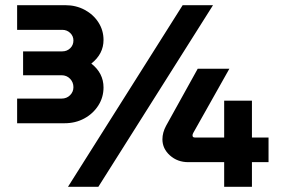

<svg xmlns="http://www.w3.org/2000/svg" viewBox="-20 -720 1099 740"><path d="M242 0 684 -700H801L359 0ZM46 -245V-340H217Q237 -340 250 -353Q263 -366 263 -384Q263 -403 250 -416.5Q237 -430 217 -430H69V-522H220Q238 -522 250.5 -534Q263 -546 263 -564Q263 -581 250.5 -593Q238 -605 220 -605H46V-700H232Q273 -700 306.5 -682Q340 -664 359.5 -633.5Q379 -603 379 -566Q379 -512 332 -475Q379 -438 379 -383Q379 -345 359 -313.5Q339 -282 305 -263.5Q271 -245 229 -245ZM844 0V-95H706Q664 -95 635 -121Q606 -147 606 -183Q606 -209 620 -235L742 -455H864L725 -208Q722 -203 722 -198Q722 -190 731 -190H844V-332H951V-190H1015V-95H951V0Z"/></svg>

Font: MuseoModerno
Style: Bold
Weight: 700
Designer: Pablo Cosgaya, Héctor Gatti, Marcela Romero, and the Authors of The MuseoModerno Project.
Foundry: Omnibus-Type Team
Version: Version 1.001